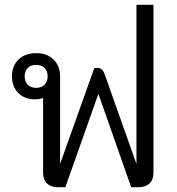

<svg xmlns="http://www.w3.org/2000/svg" viewBox="-20 -782 741 802"><path d="M621 -762V-60Q621 -31 604.5 -15.5Q588 0 558 0H528L391 -390L253 0H223Q193 0 176.5 -15.5Q160 -31 160 -60V-373Q146 -367 127 -367Q83 -367 56.5 -393.5Q30 -420 30 -463Q30 -507 57.5 -533.5Q85 -560 131 -560Q176 -560 203.5 -533.5Q231 -507 231 -463V-100H232L374 -498H390Q398 -498 405 -492Q412 -486 416 -475L549 -100H550V-762ZM179 -463Q179 -485 166 -498Q153 -511 131 -511Q109 -511 96 -498Q83 -485 83 -463Q83 -441 96 -428Q109 -415 131 -415Q153 -415 166 -428Q179 -441 179 -463Z"/></svg>

Font: Stavian Regular
Style: Regular
Weight: 400
Version: Version 1.000; ttfautohint (v1.6)